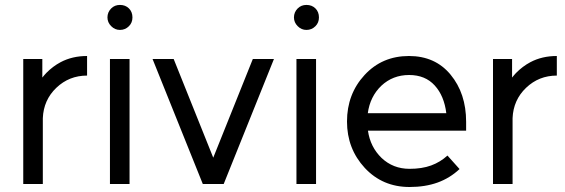

<svg xmlns="http://www.w3.org/2000/svg" viewBox="-20 -736 2260 768"><path d="M73 -500V0H151.3V-263.3Q154.2 -336 205.3 -384.8Q256.5 -433.7 328.3 -433.7V-512Q269 -512 222.5 -487.3Q191.2 -470.7 165 -444Q161 -440 157.1 -435.2Q153.2 -430.5 149.3 -425.8V-500Z M419.8 0H498.2V-500H419.8ZM509.8 -666.3Q509.8 -688.2 495.8 -702.3Q481.7 -716.3 459.8 -716.3Q438.8 -716.3 424.8 -702.3Q409.8 -687.3 409.8 -666.3Q409.8 -646.2 424.8 -631.3Q439.7 -616.3 459.8 -616.3Q480.8 -616.3 495.8 -631.3Q509.8 -645.3 509.8 -666.3Z M590.2 -500 791.2 0H874.8L1075.8 -500H991.3L833 -105.3L674.7 -500Z M1165.8 0H1244.2V-500H1165.8ZM1255.8 -666.3Q1255.8 -688.2 1241.8 -702.3Q1227.7 -716.3 1205.8 -716.3Q1184.8 -716.3 1170.8 -702.3Q1155.8 -687.3 1155.8 -666.3Q1155.8 -646.2 1170.8 -631.3Q1185.7 -616.3 1205.8 -616.3Q1226.8 -616.3 1241.8 -631.3Q1255.8 -645.3 1255.8 -666.3Z M1844.5 -213.3V-249Q1844.5 -362.2 1782.2 -437.5Q1720.7 -512 1615.8 -512Q1508.5 -512 1438.3 -436Q1368 -359.8 1368 -250Q1368 -141.2 1439.2 -64.2Q1510.2 12 1618.2 12Q1680.8 12 1730.3 -5.8Q1779.8 -23.7 1818.2 -59.8L1769.8 -113.8Q1741.5 -87.7 1704.7 -74.2Q1667.8 -60.7 1618.2 -60.7Q1552.3 -60.7 1506.2 -104.3Q1461 -148.2 1451.8 -213.3ZM1616.5 -436Q1681 -436 1719 -394Q1756.7 -352.5 1765.2 -283.3H1451.2Q1460.3 -349.8 1505.3 -393Q1551.2 -436 1616.5 -436Z M1952 -500V0H2030.3V-263.3Q2033.2 -336 2084.3 -384.8Q2135.5 -433.7 2207.3 -433.7V-512Q2148 -512 2101.5 -487.3Q2070.2 -470.7 2044 -444Q2040 -440 2036.1 -435.2Q2032.2 -430.5 2028.3 -425.8V-500Z"/></svg>

Font: Unageo Variable
Style: Regular
Weight: 300
Designer: Richard Sepsi
Foundry: Richard Sepsi
Version: Version 2.200